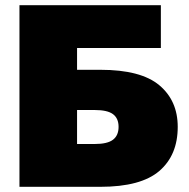

<svg xmlns="http://www.w3.org/2000/svg" viewBox="-20 -720 730 740"><path d="M55 0V-700H600V-535H277V-451H367Q523 -451 594 -391.5Q665 -332 665 -231Q665 -122 594 -61Q523 0 367 0ZM277 -165H345Q394 -165 415.5 -181.5Q437 -198 437 -231Q437 -264 415.5 -280Q394 -296 345 -296H277Z"/></svg>

Font: Golos Text ExtraBold
Style: Regular
Weight: 800
Designer: A.Korolkova, Vitaly Kuzmin
Foundry: ParaType Ltd
Version: Version 2.004